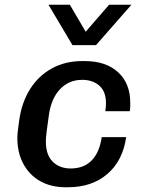

<svg xmlns="http://www.w3.org/2000/svg" viewBox="-20 -778 640 808"><path d="M255 10Q195 10 149.5 -15.5Q104 -41 78.5 -88Q53 -135 53 -197Q53 -211 55 -227Q57 -243 61 -273Q72 -349 107.5 -404.5Q143 -460 199 -490.5Q255 -521 326 -521H336Q426 -521 477 -474Q528 -427 528 -347Q528 -338 528 -328.5Q528 -319 526 -310H423Q426 -328 426 -343Q426 -393 398 -417.5Q370 -442 326 -442Q270 -442 233 -403Q196 -364 186 -296Q180 -253 177 -230Q174 -207 173.5 -197.5Q173 -188 173 -182Q173 -126 202 -97.5Q231 -69 277 -69Q333 -69 366 -103Q399 -137 408 -201H511Q497 -102 432 -46Q367 10 266 10ZM533 -758 384 -588H285L184 -758H274L366 -601H303L439 -758Z"/></svg>

Font: Chivo Mono Medium Medium
Style: Italic
Weight: 500
Italic angle: -8.05°
Monospace: yes
Version: Version 1.008